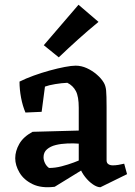

<svg xmlns="http://www.w3.org/2000/svg" viewBox="-20 -772 566 807"><path d="M402 15Q388 15 370.5 3Q353 -9 338 -28Q323 -47 315 -69L311 -80V-319Q311 -366 299 -389Q287 -412 263 -424Q239 -423 212 -418.5Q185 -414 169 -408L155 -302L87 -299Q75 -327 68.5 -361.5Q62 -396 62 -429Q88 -442 121 -454Q154 -466 188.5 -475.5Q223 -485 252 -490.5Q281 -496 298 -496Q322 -496 345 -485.5Q368 -475 387 -458.5Q406 -442 416 -425Q424 -412 426 -392Q428 -372 428 -322V-98Q428 -87 435.5 -82Q443 -77 454 -77Q465 -77 477.5 -79Q490 -81 502 -84L514 -40ZM210 13Q154 20 117 2Q80 -16 62 -46.5Q44 -77 44 -107Q44 -137 61 -167Q78 -197 117 -218L338 -224L335 -167L315 -168Q290 -170 263.5 -169Q237 -168 214.5 -162.5Q192 -157 177.5 -144.5Q163 -132 163 -111Q163 -99 169 -86.5Q175 -74 186 -66Q212 -66 239 -73Q266 -80 290 -89Q314 -98 328 -104L332 -62ZM227 -531 164 -582 310 -752 394 -680Q349 -643 309 -607Q269 -571 227 -531Z"/></svg>

Font: Eczar Medium
Style: Regular
Weight: 500
Designer: Vaibhav Singh
Foundry: Rosetta Type Foundry
Version: Version 2.000